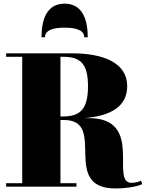

<svg xmlns="http://www.w3.org/2000/svg" viewBox="-20 -1050 829 1080"><path d="M454 -840.5H473.5C473.5 -971.5 423.5 -1029.5 343.5 -1029.5C263.5 -1029.5 213.5 -971.5 213.5 -840.5H233C233 -884.5 289.5 -894.5 343.5 -894.5C397.5 -894.5 454 -884.5 454 -840.5ZM14.5 -19.5V0H410V-19.5H320V-375H340C586 -375 317 10 630 10C706 10 764 -5.5 780 -14.5L773.5 -33.5C759.5 -27 740.5 -21.5 719.5 -21.5C596.5 -21.5 793 -385.5 480 -385.5H453.5C604 -397.5 695.5 -451.5 695.5 -565C695.5 -695 565.5 -750 385 -750H14.5V-730.5H105V-19.5ZM335 -730.5C431 -730.5 475 -694 475 -565C475 -436 431 -395 335 -395H320V-730.5Z"/></svg>

Font: Bodoni* 11pt Fatface
Style: Regular
Weight: 900
Version: Version 2.3